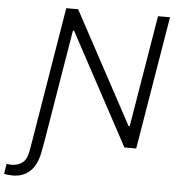

<svg xmlns="http://www.w3.org/2000/svg" viewBox="-168 -784 952 1045"><g transform="rotate(5 308.5 -261.5)"><path d="M31.2 0H97.2L85 66.4Q78.1 101.6 65.2 127.7Q52.2 153.8 33.7 170.9Q15.1 188 -8.3 196.5Q-31.7 205.1 -59.1 205.1Q-73.2 205.1 -85.7 203.6Q-98.1 202.1 -107.4 200.2L-98.1 144.5Q-92.8 145.5 -86.2 146.5Q-79.6 147.5 -72.8 147.5Q-36.6 147.5 -12.2 128.9Q12.2 110.4 20 64.9ZM718.3 -727.5 597.2 0H532.7L204.6 -608.9H198.2L97.2 0H31.2L151.4 -727.5H216.3L545.4 -117.7H551.3L652.8 -727.5Z"/></g></svg>

Font: Inter Tight Light
Style: Italic
Weight: 300
Italic angle: -9.39999°
Designer: Rasmus Andersson
Foundry: rsms
Version: Version 3.004